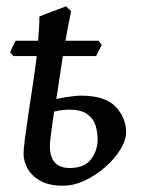

<svg xmlns="http://www.w3.org/2000/svg" viewBox="-20 -569 452 609"><path d="M302.7 -426.3 284.7 -391.1H22.9L12.2 -402.8Q15.1 -410.6 20.3 -421.4Q25.4 -432.1 29.8 -439.9H292.5ZM152.8 -221.2Q150.4 -207.5 147 -183.3Q143.6 -159.2 140.9 -136.7Q138.2 -114.3 138.2 -106Q138.2 -36.1 201.2 -36.1Q247.6 -36.1 268.6 -63.7Q289.6 -91.3 289.6 -127Q289.6 -149.9 283 -171.4Q276.4 -192.9 256.8 -207Q237.3 -221.2 198.7 -221.2Q179.2 -221.2 155.3 -215.8Q131.3 -210.4 116.7 -204.6L126 -247.6Q154.3 -254.9 186.3 -260.3Q218.3 -265.6 237.3 -265.6Q313.5 -265.6 346.7 -230.5Q379.9 -195.3 379.9 -149.9Q379.9 -124 361.6 -94.5Q343.3 -64.9 313.5 -38.8Q283.7 -12.7 248.8 3.7Q213.9 20 180.2 20Q134.3 20 106.7 3.9Q79.1 -12.2 66.9 -35.6Q54.7 -59.1 54.7 -80.6Q54.7 -95.7 59.3 -131.3Q64 -167 70.3 -208.7Q76.7 -250.5 81.5 -283.2Q95.7 -374 100.3 -429.4Q105 -484.9 105 -516.6Q114.3 -520.5 130.9 -526.9Q147.5 -533.2 164.1 -539.3Q180.7 -545.4 189.5 -548.8L205.6 -533.7Q185.5 -436.5 173.6 -353.5Q161.6 -270.5 152.8 -221.2Z"/></svg>

Font: Gentium Book Plus
Style: Italic
Weight: 400
Italic angle: -8°
Designer: Victor Gaultney, Annie Olsen, Iska Routamaa, Becca Hirsbrunner
Foundry: SIL International
Version: Version 6.101